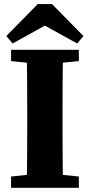

<svg xmlns="http://www.w3.org/2000/svg" viewBox="-20 -894 428 914"><path d="M227.7 -874.5 377.2 -722.5 347.4 -687 145.9 -798.4H241.4L40 -687L10.1 -722.5L159.6 -874.5ZM177.9 -68.7H207.3L355.3 -53.7V0H32.7V-53.7ZM177.9 -588.3 32.7 -603.3V-657H355.3V-603.3L207.3 -588.3ZM109.7 -310V-347Q109.7 -424 109.2 -502Q108.7 -580 106.7 -657H280.6Q278.6 -581 278.1 -503.5Q277.6 -426 277.6 -347V-310.7Q277.6 -233 278.1 -155Q278.6 -77 280.6 0H106.7Q108.7 -76 109.2 -153.5Q109.7 -231 109.7 -310Z"/></svg>

Font: Adobe Variable Font Prototype
Style: Regular
Weight: 389
Designer: Frank Grießhammer
Foundry: Adobe
Version: Version 1.004;hotconv 1.0.113;makeotfexe 2.5.65598